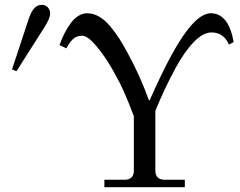

<svg xmlns="http://www.w3.org/2000/svg" viewBox="-20 -782 1004 802"><path d="M30.3 -492.2 99.6 -702.1Q109.4 -731.4 122.1 -746.6Q134.8 -761.7 155.3 -761.7Q169.9 -761.7 179.7 -751.2Q189.5 -740.7 189.5 -725.1Q189.5 -707 167 -670.4L48.8 -484.4ZM228.5 -593.8Q237.8 -619.6 248.8 -641.6Q259.8 -663.6 274.2 -683.6Q288.6 -703.6 306.6 -715.1Q324.7 -726.6 343.8 -726.6Q369.6 -726.6 394 -712.6Q418.5 -698.7 440.4 -672.1Q462.4 -645.5 477.8 -621.6Q493.2 -597.7 511.7 -563.5Q567.9 -460.4 601.6 -363.8H605.5Q649.4 -462.9 685.5 -531.7Q788.1 -726.6 860.4 -726.6Q934.6 -726.6 956.1 -606.4L936.5 -595.7Q914.1 -646.5 863.3 -646.5Q828.1 -646.5 789.1 -606Q750 -565.4 712.9 -497.1Q666 -410.2 628.9 -318.8V-70.3Q628.9 -31.2 668 -31.2H752V0H416V-31.2H500Q539.1 -31.2 539.1 -70.3V-296.9Q516.6 -356 498.5 -397Q480.5 -438 451.2 -489.3Q418.9 -546.4 382.6 -589.6Q346.2 -632.8 323.2 -632.8Q302.2 -632.8 287.4 -620.8Q272.5 -608.9 257.3 -580.1Z"/></svg>

Font: Theano Modern
Style: Regular
Weight: 400
Designer: Alexey Kryukov
Version: Version 2.00